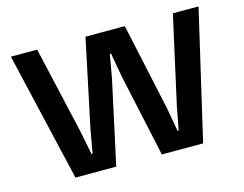

<svg xmlns="http://www.w3.org/2000/svg" viewBox="-95 -829 1242 978"><g transform="rotate(-15 526.5 -340.0)"><path d="M732.1 -218.2 753.7 -95.5H759.7L783 -217.9L885.8 -680H1021.1L863.2 0H645.5L550.2 -439.9L528.6 -562.9H521.9L500.3 -439.9L404.9 0H189.9L31.6 -680H170.3L275.8 -217.2L299.8 -94.9H305.8L327.4 -217.6L425 -680H632.4Z"/></g></svg>

Font: TASA Orbiter VF Text
Style: Regular
Weight: 400
Designer: Weizhong Zhang
Foundry: 本地遙控
Version: Version 1.001;Glyphs 3.2 (3192)